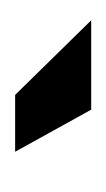

<svg xmlns="http://www.w3.org/2000/svg" viewBox="38 -730 143 260"><g transform="rotate(90 110.0 -600.5)"><path d="M109 -549 8 -652H129L186 -549Z"/></g></svg>

Font: Alumni Sans Thin ExtraBold
Style: Regular
Weight: 800
Version: Version 1.018